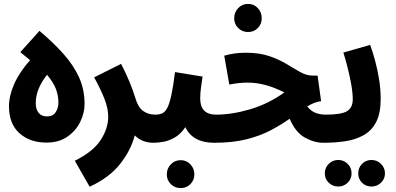

<svg xmlns="http://www.w3.org/2000/svg" viewBox="-20 -726 2027 983"><path d="M218 4Q133 4 79.5 -44Q26 -92 26 -182Q26 -235 52.5 -295.5Q79 -356 134 -418L84 -459L182 -568Q252 -509 304 -451Q356 -393 384.5 -330.5Q413 -268 413 -193Q413 -148 391 -102.5Q369 -57 325.5 -26.5Q282 4 218 4ZM221 -130Q251 -130 265 -151.5Q279 -173 279 -201Q279 -237 266 -271Q253 -305 221 -343Q163 -271 163 -198Q163 -166 178 -148Q193 -130 221 -130Z M439 230 363 97Q456 51 495 -8.5Q534 -68 534 -128Q534 -172 514 -222Q494 -272 462 -330L600 -399Q624 -353 643 -307Q662 -261 672 -227Q686 -178 712 -158.5Q738 -139 776 -139Q809 -139 826 -118Q843 -97 843 -69Q843 -35 822.5 -15Q802 5 766 5Q707 5 670 -33Q650 44 594.5 114Q539 184 439 230Z M905 237Q875 237 854.5 216.5Q834 196 834 167Q834 137 854.5 115.5Q875 94 905 94Q935 94 955 115.5Q975 137 975 167Q975 196 955 216.5Q935 237 905 237Z M765 5 775 -139Q796 -139 811 -146Q826 -153 837 -174.5Q848 -196 857.5 -240Q867 -284 876 -357L1017 -334Q1014 -311 1009.5 -280.5Q1005 -250 1005 -222Q1005 -139 1087 -139Q1120 -139 1137 -118Q1154 -97 1154 -69Q1154 -35 1134 -15Q1114 5 1077 5Q967 5 929 -75Q904 -38 873 -21Q842 -4 813.5 0.5Q785 5 765 5Z M1250 -562Q1220 -562 1199.5 -582.5Q1179 -603 1179 -632Q1179 -663 1199.5 -684.5Q1220 -706 1250 -706Q1280 -706 1300 -684.5Q1320 -663 1320 -632Q1320 -603 1300 -582.5Q1280 -562 1250 -562Z M1076 5 1085 -139Q1167 -139 1260.5 -166.5Q1354 -194 1436 -253Q1385 -278 1340 -290.5Q1295 -303 1247 -303Q1202 -303 1154 -293L1128 -441Q1156 -449 1182 -452.5Q1208 -456 1239 -456Q1309 -456 1359.5 -438.5Q1410 -421 1448.5 -397.5Q1487 -374 1518.5 -356.5Q1550 -339 1580 -339H1606L1624 -208Q1606 -206 1588.5 -199Q1571 -192 1553 -181Q1573 -156 1597.5 -147.5Q1622 -139 1646 -139Q1680 -139 1697 -118Q1714 -97 1714 -69Q1714 -35 1693.5 -15Q1673 5 1636 5Q1589 5 1541 -21.5Q1493 -48 1463 -118Q1422 -89 1369 -60.5Q1316 -32 1244.5 -13.5Q1173 5 1076 5Z M1882 229Q1853 229 1833.5 209.5Q1814 190 1814 162Q1814 133 1833.5 113Q1853 93 1882 93Q1910 93 1930.5 113Q1951 133 1951 162Q1951 190 1930.5 209.5Q1910 229 1882 229ZM1712 229Q1683 229 1663 209.5Q1643 190 1643 162Q1643 133 1663 113Q1683 93 1712 93Q1740 93 1760 113Q1780 133 1780 162Q1780 190 1760 209.5Q1740 229 1712 229Z M1636 5 1646 -139Q1728 -139 1757 -157Q1786 -175 1786 -217Q1786 -250 1778.5 -292.5Q1771 -335 1760 -378.5Q1749 -422 1738 -457L1875 -496Q1888 -462 1900.5 -415.5Q1913 -369 1921 -318.5Q1929 -268 1929 -220Q1929 -146 1906 -101.5Q1883 -57 1842 -34Q1801 -11 1748 -3Q1695 5 1636 5Z"/></svg>

Font: Noto Sans Arabic ExtCond ExtBd
Style: Regular
Weight: 800
Width: 2
Designer: Monotype Design Team, Nadine Chahine, Nizar Qandah and Khaled Hosny
Foundry: Monotype Imaging Inc.
Version: Version 2.012; ttfautohint (v1.8.4.7-5d5b)